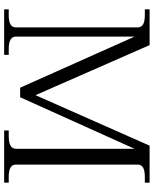

<svg xmlns="http://www.w3.org/2000/svg" viewBox="72 -812 740 924"><g transform="rotate(90 442.0 -350.0)"><path d="M25 -22H53Q83 -22 97.5 -30.5Q112 -39 112 -57V-642Q112 -660 97.5 -668.5Q83 -677 53 -677H25V-700H197L438 -151L681 -700H859V-677H831Q801 -677 786.5 -668.5Q772 -660 772 -642V-57Q772 -39 786.5 -30.5Q801 -22 831 -22H859V0H608V-22H636Q696 -22 696 -57V-627L448 -77H402L156 -628V-57Q156 -22 215 -22H244V0H25Z"/></g></svg>

Font: Taviraj Light
Style: Regular
Weight: 300
Designer: Katatrad Team
Foundry: CadsonDemak
Version: Version 1.001